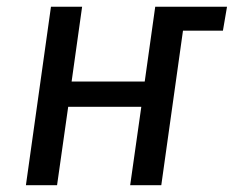

<svg xmlns="http://www.w3.org/2000/svg" viewBox="-20 -547 690 567"><path d="M638.3 -456.4H498.1L497.9 -527.1H650.4ZM456.3 0H364.4L397.3 -231.7H181.4L148.5 0H56.5L130.5 -527.1H222.5L191.5 -306.3H407.4L438.4 -527.1H530.3Z"/></svg>

Font: Fira Sans Variable
Style: Italic
Weight: 397
Italic angle: -8°
Designer: Carrois Corporate & Edenspiekermann AG
Foundry: Carrois Corporate GbR & Edenspiekermann AG
Version: Version 4.202